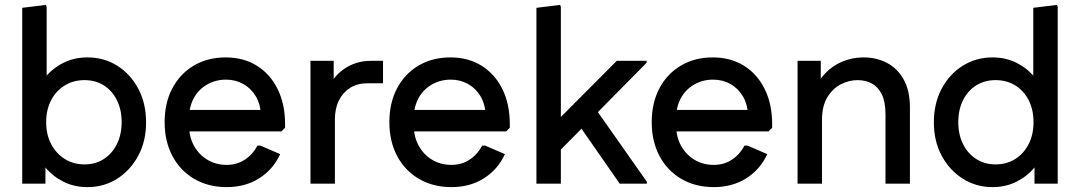

<svg xmlns="http://www.w3.org/2000/svg" viewBox="-20 -752 4421 786"><path d="M338 14Q284 14 240 -8Q196 -30 166 -66.5Q136 -103 123 -148V-354Q136 -400 166 -436.5Q196 -473 240 -495Q284 -517 338 -517Q406 -517 460 -483Q514 -449 546 -389Q578 -329 578 -251Q578 -174 546 -114.5Q514 -55 460 -20.5Q406 14 338 14ZM71 0V-720L168 -732L171 -724V-336L146 -252L166 -168V0ZM326 -79Q371 -79 405 -101Q439 -123 458.5 -162Q478 -201 478 -252Q478 -303 458.5 -342Q439 -381 405 -402.5Q371 -424 326 -424Q281 -424 245.5 -402.5Q210 -381 189.5 -342Q169 -303 169 -252Q169 -201 189.5 -162Q210 -123 245.5 -101Q281 -79 326 -79Z M908 14Q833 14 775.5 -19.5Q718 -53 686 -113Q654 -173 654 -252Q654 -331 685.5 -390.5Q717 -450 773.5 -483.5Q830 -517 904 -517Q977 -517 1031.5 -483Q1086 -449 1116.5 -387.5Q1147 -326 1147 -244V-229L1132 -214H705V-302H1099L1048 -282Q1046 -327 1026.5 -359Q1007 -391 975.5 -408.5Q944 -426 905 -426Q863 -426 828 -406Q793 -386 773.5 -350.5Q754 -315 754 -268V-238Q754 -192 774 -155.5Q794 -119 829 -98Q864 -77 908 -77Q950 -77 982.5 -98.5Q1015 -120 1034 -156H1046L1127 -121Q1098 -58 1041 -22Q984 14 908 14Z M1251 0V-503H1346V-368L1319 -377Q1339 -435 1387.5 -469Q1436 -503 1499 -503H1548V-411H1483Q1443 -411 1413.5 -392.5Q1384 -374 1367.5 -341Q1351 -308 1351 -263V0Z M1828 14Q1753 14 1695.5 -19.5Q1638 -53 1606 -113Q1574 -173 1574 -252Q1574 -331 1605.5 -390.5Q1637 -450 1693.5 -483.5Q1750 -517 1824 -517Q1897 -517 1951.5 -483Q2006 -449 2036.5 -387.5Q2067 -326 2067 -244V-229L2052 -214H1625V-302H2019L1968 -282Q1966 -327 1946.5 -359Q1927 -391 1895.5 -408.5Q1864 -426 1825 -426Q1783 -426 1748 -406Q1713 -386 1693.5 -350.5Q1674 -315 1674 -268V-238Q1674 -192 1694 -155.5Q1714 -119 1749 -98Q1784 -77 1828 -77Q1870 -77 1902.5 -98.5Q1935 -120 1954 -156H1966L2047 -121Q2018 -58 1961 -22Q1904 14 1828 14Z M2230 -93V-227L2505 -503H2627V-495ZM2176 0V-720L2273 -732L2276 -724V0ZM2517 0 2339 -256 2408 -321 2628 -8V0Z M2902 14Q2827 14 2769.5 -19.5Q2712 -53 2680 -113Q2648 -173 2648 -252Q2648 -331 2679.5 -390.5Q2711 -450 2767.5 -483.5Q2824 -517 2898 -517Q2971 -517 3025.5 -483Q3080 -449 3110.5 -387.5Q3141 -326 3141 -244V-229L3126 -214H2699V-302H3093L3042 -282Q3040 -327 3020.5 -359Q3001 -391 2969.5 -408.5Q2938 -426 2899 -426Q2857 -426 2822 -406Q2787 -386 2767.5 -350.5Q2748 -315 2748 -268V-238Q2748 -192 2768 -155.5Q2788 -119 2823 -98Q2858 -77 2902 -77Q2944 -77 2976.5 -98.5Q3009 -120 3028 -156H3040L3121 -121Q3092 -58 3035 -22Q2978 14 2902 14Z M3245 0V-503H3340V-368L3313 -377Q3328 -420 3358 -451.5Q3388 -483 3428.5 -500Q3469 -517 3515 -517Q3569 -517 3612 -494Q3655 -471 3680 -425.5Q3705 -380 3705 -312V0H3605V-284Q3605 -335 3590 -365.5Q3575 -396 3549.5 -410Q3524 -424 3490 -424Q3456 -424 3422.5 -407Q3389 -390 3367 -354Q3345 -318 3345 -260V0Z M4043 14Q3976 14 3921.5 -20.5Q3867 -55 3835 -114.5Q3803 -174 3803 -251Q3803 -329 3835 -389Q3867 -449 3921.5 -483Q3976 -517 4043 -517Q4097 -517 4141 -495Q4185 -473 4215 -436.5Q4245 -400 4258 -354V-148Q4245 -103 4215 -66.5Q4185 -30 4141 -8Q4097 14 4043 14ZM4055 -79Q4101 -79 4136 -101Q4171 -123 4191 -162Q4211 -201 4211 -252Q4211 -303 4191 -342Q4171 -381 4136 -402.5Q4101 -424 4055 -424Q4011 -424 3976.5 -402.5Q3942 -381 3922.5 -342Q3903 -303 3903 -252Q3903 -201 3922.5 -162Q3942 -123 3976.5 -101Q4011 -79 4055 -79ZM4215 0V-168L4235 -252L4210 -336V-720L4307 -732L4310 -724V0Z"/></svg>

Font: Fustat SemiBold
Style: Regular
Weight: 600
Designer: Mohamed Gaber, Khaled Hosny, Laura Garcia Mut
Foundry: Kief Type Foundry, Alif Type Foundry, Hard Type Foundry
Version: Version 1.007